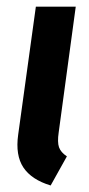

<svg xmlns="http://www.w3.org/2000/svg" viewBox="-20 -549 270 583"><path d="M210 -528.8 158.2 -147Q153.8 -117.2 159.2 -101.8Q164.6 -86.4 183.1 -74.2L133.8 14.2Q75.7 -3.4 51 -40.5Q26.4 -77.6 35.2 -140.1L88.9 -528.8Z"/></svg>

Font: Fira Sans Compressed Medium
Style: Italic
Weight: 500
Width: 3
Italic angle: -8°
Designer: Carrois Corporate & Edenspiekermann AG
Foundry: Carrois Corporate GbR & Edenspiekermann AG
Version: Version 4.203;PS 004.203;hotconv 1.0.88;makeotf.lib2.5.64775